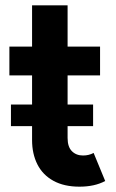

<svg xmlns="http://www.w3.org/2000/svg" viewBox="-20 -700 438 728"><path d="M101.6 -168.9V-221.7H21.5V-303.7H101.6V-414.1H15.6V-523.4H101.6V-679.7H236.3V-523.4H359.4V-414.1H236.3V-303.7H333V-221.7H236.3V-176.8Q236.3 -143.1 252.7 -126.7Q269 -110.4 294.9 -110.4Q316.9 -110.4 335 -120.1L378.9 -13.7Q338.9 7.8 281.2 7.8Q223.1 7.8 182.6 -14.4Q142.1 -36.6 121.8 -76.7Q101.6 -116.7 101.6 -168.9Z"/></svg>

Font: Reddit Sans Fudge
Style: Bold
Weight: 700
Designer: Stephen Hutchings
Foundry: Reddit
Version: Version 1.013